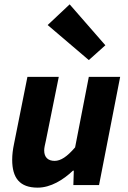

<svg xmlns="http://www.w3.org/2000/svg" viewBox="-20 -850 586 882"><path d="M153 12C213 12 271 -24 315 -66H319L317 0H435L532 -497H388L325 -173C288 -130 259 -111 231 -111C201 -111 183 -127 183 -159C183 -172 187 -186 191 -205L250 -497H106L44 -187C39 -163 36 -139 36 -116C36 -32 71 12 153 12ZM388 -574 464 -642 300 -830 199 -735Z"/></svg>

Font: Source Sans Pro
Style: Bold Italic
Weight: 700
Italic angle: -11°
Designer: Paul D. Hunt
Foundry: Adobe Systems Incorporated
Version: Version 3.006;hotconv 1.0.111;makeotfexe 2.5.65597